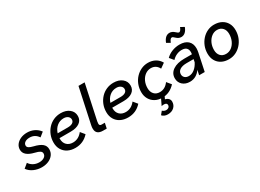

<svg xmlns="http://www.w3.org/2000/svg" viewBox="-42 -1587 3660 2705"><g transform="rotate(-30 1788.0 -234.5)"><path d="M-9 -88 60 -145Q83 -108 124.5 -85.5Q166 -63 218 -63Q265 -63 297.5 -84Q330 -105 330 -142Q330 -168 306 -184Q282 -200 226 -213Q67 -251 67 -353Q67 -399 94 -435Q121 -471 167.5 -492Q214 -513 273 -513Q336 -513 388.5 -487Q441 -461 475 -414L406 -359Q357 -434 270 -434Q223 -434 194.5 -414.5Q166 -395 166 -363Q166 -341 187 -326Q208 -311 258 -299Q347 -278 388.5 -243.5Q430 -209 430 -154Q430 -103 401.5 -64.5Q373 -26 324 -5Q275 16 214 16Q147 16 86.5 -11Q26 -38 -9 -88Z M978 -81Q891 16 761 16Q691 16 638.5 -11Q586 -38 557 -87.5Q528 -137 528 -203Q528 -269 550.5 -325Q573 -381 612.5 -423.5Q652 -466 705.5 -489.5Q759 -513 820 -513Q906 -513 959.5 -470Q1013 -427 1013 -358Q1013 -291 960.5 -253.5Q908 -216 814 -216H632Q632 -209 632 -202Q632 -141 669 -104Q706 -67 769 -67Q860 -67 923 -148ZM821 -430Q758 -430 711 -391.5Q664 -353 644 -288H809Q859 -288 887 -306Q915 -324 915 -357Q915 -389 888.5 -409.5Q862 -430 821 -430Z M1110 -151 1232 -720H1332L1211 -155Q1207 -131 1207 -118Q1207 -85 1242 -85H1294L1276 0H1217Q1104 0 1104 -97Q1104 -108 1105 -121.5Q1106 -135 1110 -151Z M1836 -81Q1749 16 1619 16Q1549 16 1496.5 -11Q1444 -38 1415 -87.5Q1386 -137 1386 -203Q1386 -269 1408.5 -325Q1431 -381 1470.5 -423.5Q1510 -466 1563.5 -489.5Q1617 -513 1678 -513Q1764 -513 1817.5 -470Q1871 -427 1871 -358Q1871 -291 1818.5 -253.5Q1766 -216 1672 -216H1490Q1490 -209 1490 -202Q1490 -141 1527 -104Q1564 -67 1627 -67Q1718 -67 1781 -148ZM1679 -430Q1616 -430 1569 -391.5Q1522 -353 1502 -288H1667Q1717 -288 1745 -306Q1773 -324 1773 -357Q1773 -389 1746.5 -409.5Q1720 -430 1679 -430Z M2327 -150 2384 -81Q2296 16 2173 16Q2109 16 2059 -11.5Q2009 -39 1981 -88Q1953 -137 1953 -201Q1953 -266 1975 -322.5Q1997 -379 2036.5 -421.5Q2076 -464 2128 -488.5Q2180 -513 2240 -513Q2305 -513 2357 -484Q2409 -455 2438 -402L2362 -348Q2322 -427 2238 -427Q2187 -427 2146 -397Q2105 -367 2081.5 -317Q2058 -267 2058 -205Q2058 -144 2091.5 -107Q2125 -70 2183 -70Q2270 -70 2327 -150ZM2032 220 2074 169Q2100 194 2135 194Q2159 194 2175 180Q2191 166 2191 143Q2191 126 2178.5 117Q2166 108 2144 108Q2121 108 2104 113L2163 -10H2222L2192 53Q2226 60 2245.5 80.5Q2265 101 2265 131Q2265 186 2226.5 222Q2188 258 2124 258Q2066 258 2032 220Z M2779 0 2796 -79Q2729 16 2624 16Q2552 16 2506 -25.5Q2460 -67 2460 -133Q2460 -213 2528.5 -260Q2597 -307 2714 -307H2839Q2849 -368 2825 -400Q2801 -432 2743 -432Q2700 -432 2658.5 -413.5Q2617 -395 2585 -360L2531 -425Q2572 -467 2631 -490Q2690 -513 2753 -513Q2842 -513 2889.5 -469.5Q2937 -426 2937 -348Q2937 -335 2935 -318Q2933 -301 2930 -285L2870 0ZM2650 -62Q2699 -62 2742.5 -96Q2786 -130 2816 -190L2825 -236H2712Q2641 -236 2601.5 -210.5Q2562 -185 2562 -139Q2562 -105 2586 -83.5Q2610 -62 2650 -62ZM2715 -727Q2756 -727 2797 -689Q2814 -673 2822 -668.5Q2830 -664 2837 -664Q2863 -664 2886 -723L2945 -690Q2907 -591 2833 -591Q2811 -591 2792 -599.5Q2773 -608 2752 -628Q2735 -645 2727 -649.5Q2719 -654 2710 -654Q2684 -654 2662 -595L2603 -628Q2641 -727 2715 -727Z M3033 -203Q3033 -267 3055 -323Q3077 -379 3116 -422Q3155 -465 3206 -489Q3257 -513 3315 -513Q3384 -513 3435 -486Q3486 -459 3514 -410Q3542 -361 3542 -294Q3542 -230 3520 -174Q3498 -118 3459 -75Q3420 -32 3369 -8Q3318 16 3260 16Q3191 16 3140 -11Q3089 -38 3061 -87.5Q3033 -137 3033 -203ZM3260 -70Q3310 -70 3350 -100Q3390 -130 3413.5 -181Q3437 -232 3437 -294Q3437 -354 3404 -390.5Q3371 -427 3315 -427Q3266 -427 3226 -397Q3186 -367 3162 -316.5Q3138 -266 3138 -203Q3138 -142 3171 -106Q3204 -70 3260 -70Z"/></g></svg>

Font: Wix Madefor Text Medium
Style: Italic
Weight: 500
Italic angle: -12°
Designer: Dalton Maag Ltd
Foundry: Dalton Maag Ltd
Version: Version 3.100